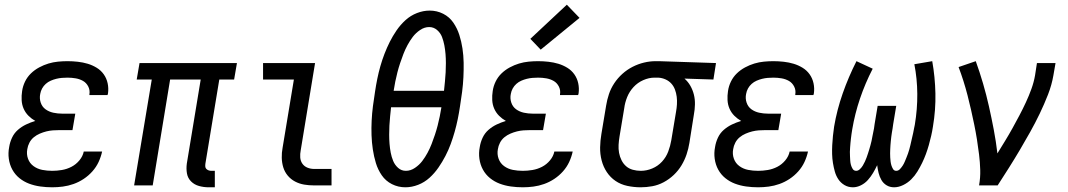

<svg xmlns="http://www.w3.org/2000/svg" viewBox="-20 -788 4540 816"><path d="M202 8Q176 8 151 4.5Q126 1 103.5 -7.5Q81 -16 62.5 -31Q44 -46 32.5 -67Q21 -88 17.5 -113Q14 -138 19 -163Q22 -183 31 -202.5Q40 -222 56 -236Q72 -250 91 -259Q110 -268 130 -274Q114 -283 101 -296Q88 -309 80.5 -326Q73 -343 72 -362.5Q71 -382 74 -401Q77 -422 86.5 -441.5Q96 -461 111.5 -476Q127 -491 146.5 -501.5Q166 -512 186 -518Q206 -524 226.5 -526Q247 -528 267 -528Q289 -528 311 -525.5Q333 -523 353 -517Q373 -511 391 -500Q409 -489 421 -472Q433 -455 437.5 -434Q442 -413 439 -391Q438 -389 438 -387.5Q438 -386 437 -384H360Q360 -385 360 -386Q360 -387 360 -387Q363 -405 355 -420.5Q347 -436 333 -444Q319 -452 302 -455Q285 -458 267 -458Q255 -458 243 -457Q231 -456 219 -453Q207 -450 195.5 -445Q184 -440 174.5 -431.5Q165 -423 159 -412Q153 -401 151 -389Q147 -370 153 -352Q159 -334 173.5 -323.5Q188 -313 206.5 -309Q225 -305 244 -305H300L288 -235H233Q219 -235 205 -234Q191 -233 177 -229.5Q163 -226 149 -220Q135 -214 123.5 -204.5Q112 -195 105 -181.5Q98 -168 96 -154Q92 -133 99 -113.5Q106 -94 122.5 -82Q139 -70 159.5 -66Q180 -62 202 -62Q222 -62 243 -65.5Q264 -69 283.5 -79Q303 -89 317.5 -106.5Q332 -124 336 -144H414Q409 -121 399 -99.5Q389 -78 372.5 -59.5Q356 -41 335.5 -27.5Q315 -14 292.5 -6Q270 2 247 5Q224 8 202 8Z M867 8Q846 8 826 2.5Q806 -3 792 -17Q778 -31 774.5 -51Q771 -71 774 -93L833 -450H703L629 0H550L625 -450H561L573 -520H987L975 -450H912L853 -93Q852 -86 852.5 -80Q853 -74 857 -70Q861 -66 866.5 -64Q872 -62 878 -62H893V8Z M1315 0Q1293 0 1272.5 -3.5Q1252 -7 1234 -16.5Q1216 -26 1203 -41.5Q1190 -57 1184 -76.5Q1178 -96 1177.5 -117.5Q1177 -139 1181 -160L1229 -450H1098V-520H1319L1258 -149Q1255 -134 1256 -119Q1257 -104 1265 -92.5Q1273 -81 1286.5 -75.5Q1300 -70 1315 -70H1389V0Z M1703 8Q1672 8 1645.5 -5.5Q1619 -19 1602.5 -43Q1586 -67 1577.5 -95Q1569 -123 1564.5 -153Q1560 -183 1559 -213.5Q1558 -244 1559.5 -275Q1561 -306 1565 -337Q1569 -368 1574 -399Q1578 -426 1583.5 -453Q1589 -480 1596.5 -506.5Q1604 -533 1614 -559Q1624 -585 1636.5 -610Q1649 -635 1665.5 -659Q1682 -683 1703.5 -702.5Q1725 -722 1752 -732.5Q1779 -743 1806 -743Q1837 -743 1863.5 -729.5Q1890 -716 1906.5 -692Q1923 -668 1932 -640Q1941 -612 1945.5 -582Q1950 -552 1950.5 -521.5Q1951 -491 1949.5 -460Q1948 -429 1944 -398Q1940 -367 1935 -336Q1931 -309 1925.5 -282Q1920 -255 1912.5 -228.5Q1905 -202 1895.5 -176Q1886 -150 1873 -125Q1860 -100 1843.5 -76Q1827 -52 1805.5 -32.5Q1784 -13 1757 -2.5Q1730 8 1703 8ZM1867 -402Q1869 -422 1871 -441.5Q1873 -461 1874 -480.5Q1875 -500 1875 -519.5Q1875 -539 1873.5 -558Q1872 -577 1868.5 -595.5Q1865 -614 1858.5 -631Q1852 -648 1837.5 -660.5Q1823 -673 1804 -673Q1784 -673 1765.5 -660.5Q1747 -648 1734.5 -631.5Q1722 -615 1712 -596.5Q1702 -578 1694.5 -558.5Q1687 -539 1680.5 -519.5Q1674 -500 1669 -480.5Q1664 -461 1660 -441.5Q1656 -422 1653 -402ZM1705 -62Q1725 -62 1743.5 -74.5Q1762 -87 1774.5 -103.5Q1787 -120 1797 -138.5Q1807 -157 1814.5 -176.5Q1822 -196 1828.5 -215.5Q1835 -235 1840 -254.5Q1845 -274 1849 -293.5Q1853 -313 1856 -332H1642Q1640 -313 1638 -293.5Q1636 -274 1635 -254.5Q1634 -235 1634 -215.5Q1634 -196 1635.5 -177Q1637 -158 1640.5 -139.5Q1644 -121 1651 -104Q1658 -87 1672 -74.5Q1686 -62 1705 -62Z M2202 8Q2176 8 2151 4.5Q2126 1 2103.5 -7.5Q2081 -16 2062.5 -31Q2044 -46 2032.5 -67Q2021 -88 2017.5 -113Q2014 -138 2019 -163Q2022 -183 2031 -202.5Q2040 -222 2056 -236Q2072 -250 2091 -259Q2110 -268 2130 -274Q2114 -283 2101 -296Q2088 -309 2080.5 -326Q2073 -343 2072 -362.5Q2071 -382 2074 -401Q2077 -422 2086.5 -441.5Q2096 -461 2111.5 -476Q2127 -491 2146.5 -501.5Q2166 -512 2186 -518Q2206 -524 2226.5 -526Q2247 -528 2267 -528Q2289 -528 2311 -525.5Q2333 -523 2353 -517Q2373 -511 2391 -500Q2409 -489 2421 -472Q2433 -455 2437.5 -434Q2442 -413 2439 -391Q2438 -389 2438 -387.5Q2438 -386 2437 -384H2360Q2360 -385 2360 -386Q2360 -387 2360 -387Q2363 -405 2355 -420.5Q2347 -436 2333 -444Q2319 -452 2302 -455Q2285 -458 2267 -458Q2255 -458 2243 -457Q2231 -456 2219 -453Q2207 -450 2195.5 -445Q2184 -440 2174.5 -431.5Q2165 -423 2159 -412Q2153 -401 2151 -389Q2147 -370 2153 -352Q2159 -334 2173.5 -323.5Q2188 -313 2206.5 -309Q2225 -305 2244 -305H2300L2288 -235H2233Q2219 -235 2205 -234Q2191 -233 2177 -229.5Q2163 -226 2149 -220Q2135 -214 2123.5 -204.5Q2112 -195 2105 -181.5Q2098 -168 2096 -154Q2092 -133 2099 -113.5Q2106 -94 2122.5 -82Q2139 -70 2159.5 -66Q2180 -62 2202 -62Q2222 -62 2243 -65.5Q2264 -69 2283.5 -79Q2303 -89 2317.5 -106.5Q2332 -124 2336 -144H2414Q2409 -121 2399 -99.5Q2389 -78 2372.5 -59.5Q2356 -41 2335.5 -27.5Q2315 -14 2292.5 -6Q2270 2 2247 5Q2224 8 2202 8ZM2278 -577 2234 -623 2389 -768 2443 -712Z M2703 8Q2674 8 2646 2Q2618 -4 2596 -19Q2574 -34 2559 -56.5Q2544 -79 2537 -106Q2530 -133 2530.5 -161.5Q2531 -190 2536 -219L2556 -339Q2560 -364 2568 -388Q2576 -412 2590.5 -434Q2605 -456 2625 -474Q2645 -492 2668.5 -504Q2692 -516 2717 -522Q2742 -528 2766 -528Q2770 -528 2773.5 -528Q2777 -528 2781 -528L3023 -520L3012 -450L2889 -454Q2904 -441 2914 -423.5Q2924 -406 2929 -386Q2934 -366 2933.5 -344Q2933 -322 2929 -301L2910 -181Q2906 -156 2898 -132Q2890 -108 2876.5 -85.5Q2863 -63 2843.5 -44.5Q2824 -26 2800.5 -13.5Q2777 -1 2752 3.5Q2727 8 2703 8ZM2704 -62Q2728 -62 2752 -72Q2776 -82 2793.5 -101Q2811 -120 2820 -144Q2829 -168 2833 -192L2853 -312Q2856 -328 2857 -344.5Q2858 -361 2856 -377Q2854 -393 2848.5 -407.5Q2843 -422 2833 -433Q2823 -444 2808.5 -450.5Q2794 -457 2778 -458H2770Q2768 -458 2765.5 -458Q2763 -458 2761 -458Q2738 -458 2714 -447.5Q2690 -437 2672.5 -418Q2655 -399 2645.5 -375.5Q2636 -352 2633 -328L2613 -208Q2610 -190 2609 -172.5Q2608 -155 2611 -138.5Q2614 -122 2621.5 -107Q2629 -92 2641 -81.5Q2653 -71 2669.5 -66.5Q2686 -62 2703 -62Z M3202 8Q3176 8 3151 4.5Q3126 1 3103.5 -7.5Q3081 -16 3062.5 -31Q3044 -46 3032.5 -67Q3021 -88 3017.5 -113Q3014 -138 3019 -163Q3022 -183 3031 -202.5Q3040 -222 3056 -236Q3072 -250 3091 -259Q3110 -268 3130 -274Q3114 -283 3101 -296Q3088 -309 3080.5 -326Q3073 -343 3072 -362.5Q3071 -382 3074 -401Q3077 -422 3086.5 -441.5Q3096 -461 3111.5 -476Q3127 -491 3146.5 -501.5Q3166 -512 3186 -518Q3206 -524 3226.5 -526Q3247 -528 3267 -528Q3289 -528 3311 -525.5Q3333 -523 3353 -517Q3373 -511 3391 -500Q3409 -489 3421 -472Q3433 -455 3437.5 -434Q3442 -413 3439 -391Q3438 -389 3438 -387.5Q3438 -386 3437 -384H3360Q3360 -385 3360 -386Q3360 -387 3360 -387Q3363 -405 3355 -420.5Q3347 -436 3333 -444Q3319 -452 3302 -455Q3285 -458 3267 -458Q3255 -458 3243 -457Q3231 -456 3219 -453Q3207 -450 3195.5 -445Q3184 -440 3174.5 -431.5Q3165 -423 3159 -412Q3153 -401 3151 -389Q3147 -370 3153 -352Q3159 -334 3173.5 -323.5Q3188 -313 3206.5 -309Q3225 -305 3244 -305H3300L3288 -235H3233Q3219 -235 3205 -234Q3191 -233 3177 -229.5Q3163 -226 3149 -220Q3135 -214 3123.5 -204.5Q3112 -195 3105 -181.5Q3098 -168 3096 -154Q3092 -133 3099 -113.5Q3106 -94 3122.5 -82Q3139 -70 3159.5 -66Q3180 -62 3202 -62Q3222 -62 3243 -65.5Q3264 -69 3283.5 -79Q3303 -89 3317.5 -106.5Q3332 -124 3336 -144H3414Q3409 -121 3399 -99.5Q3389 -78 3372.5 -59.5Q3356 -41 3335.5 -27.5Q3315 -14 3292.5 -6Q3270 2 3247 5Q3224 8 3202 8Z M3605 8Q3585 8 3569 -1.5Q3553 -11 3543 -26Q3533 -41 3528 -59Q3523 -77 3520 -95.5Q3517 -114 3516.5 -133Q3516 -152 3517 -171.5Q3518 -191 3520 -210.5Q3522 -230 3525 -250Q3537 -321 3561.5 -391Q3586 -461 3620 -528L3689 -496Q3657 -434 3635 -369Q3613 -304 3602 -238Q3600 -229 3599 -219Q3598 -209 3596.5 -199.5Q3595 -190 3594.5 -180.5Q3594 -171 3593 -161.5Q3592 -152 3592 -142.5Q3592 -133 3592.5 -123.5Q3593 -114 3593.5 -105Q3594 -96 3596.5 -87Q3599 -78 3604 -70Q3609 -62 3619 -62Q3627 -62 3634.5 -69Q3642 -76 3647 -84.5Q3652 -93 3656 -101.5Q3660 -110 3663 -118.5Q3666 -127 3669 -136Q3672 -145 3674.5 -153.5Q3677 -162 3679.5 -171Q3682 -180 3684 -189Q3686 -198 3687.5 -207Q3689 -216 3691 -224.5Q3693 -233 3694.5 -242Q3696 -251 3697 -260L3710 -338H3789L3776 -260Q3775 -251 3773.5 -242Q3772 -233 3770.5 -224.5Q3769 -216 3768 -207Q3767 -198 3766 -189Q3765 -180 3764.5 -171.5Q3764 -163 3763.5 -154Q3763 -145 3763 -136Q3763 -127 3763.5 -118.5Q3764 -110 3765 -101.5Q3766 -93 3768.5 -85Q3771 -77 3775.5 -69.5Q3780 -62 3789 -62Q3789 -62 3789 -62Q3789 -62 3789 -62Q3798 -62 3805 -69.5Q3812 -77 3817 -85Q3822 -93 3825.5 -101.5Q3829 -110 3832.5 -118.5Q3836 -127 3839 -135.5Q3842 -144 3844.5 -153Q3847 -162 3849 -170.5Q3851 -179 3853 -188Q3855 -197 3857 -205.5Q3859 -214 3861 -223Q3863 -232 3864.5 -241Q3866 -250 3868 -258Q3879 -324 3878.5 -389Q3878 -454 3866 -515L3942 -528Q3954 -461 3955.5 -391Q3957 -321 3945 -250Q3942 -230 3937.5 -210.5Q3933 -191 3927.5 -171.5Q3922 -152 3915 -133Q3908 -114 3899 -95.5Q3890 -77 3879 -59Q3868 -41 3853 -26Q3838 -11 3818.5 -1.5Q3799 8 3780 8Q3762 8 3748 -0.5Q3734 -9 3726 -23Q3718 -37 3714 -53Q3710 -69 3708 -86Q3700 -69 3690.5 -53Q3681 -37 3668.5 -23Q3656 -9 3639 -0.5Q3622 8 3605 8Z M4141 0Q4147 -33 4146 -66Q4145 -99 4141 -131.5Q4137 -164 4132 -195.5Q4127 -227 4120.5 -258.5Q4114 -290 4107 -321Q4100 -352 4092 -383Q4084 -414 4074.5 -444Q4065 -474 4054 -503L4127 -528Q4144 -481 4158 -433Q4172 -385 4183 -336Q4194 -287 4203.5 -237Q4213 -187 4219 -136Q4235 -162 4251.5 -189Q4268 -216 4283 -243Q4298 -270 4312.5 -297.5Q4327 -325 4340 -353Q4353 -381 4363.5 -410Q4374 -439 4379 -468L4387 -520H4466L4457 -468Q4450 -427 4434 -386Q4418 -345 4399 -305.5Q4380 -266 4358.5 -227.5Q4337 -189 4314.5 -151Q4292 -113 4268 -75Q4244 -37 4220 0Z"/></svg>

Font: Iosevka SS04 Oblique
Style: Regular
Weight: 400
Italic angle: -9°
Monospace: yes
Designer: Belleve Invis
Foundry: Belleve Invis
Version: Version 19.0.0; ttfautohint (v1.8.4)